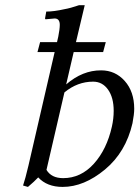

<svg xmlns="http://www.w3.org/2000/svg" viewBox="-20 -716 543 748"><path d="M161.1 -54.2Q180.2 -22 226.1 -22Q294.9 -22 345.5 -77.9Q396 -133.8 416 -223.1Q422.9 -253.9 422.9 -284.2Q422.9 -335.9 400.9 -366.9Q378.9 -397.9 342.8 -397.9Q281.7 -397.9 231 -356ZM392.1 -551.8 381.8 -513.2H267.1L237.8 -387.2Q301.8 -442.4 374 -441.9Q429.2 -441.9 466.1 -400.4Q502.9 -358.9 502.9 -292Q502.9 -271 496.1 -235.8Q470.2 -123 388.7 -55.4Q307.1 12.2 224.1 12.2Q163.1 12.2 128.9 -24.9Q113.8 -8.8 88.9 12.2L69.8 6.8Q78.6 -19 90.8 -70.8L192.9 -513.2H126L136.2 -551.8H202.1L207 -573.2Q212.9 -603 212.9 -619.1Q212.9 -644 192.9 -644L160.2 -641.1Q158.2 -640.1 156.5 -641.6Q154.8 -643.1 155.8 -646L160.2 -670.9Q189.9 -670.9 231 -680.2Q253.9 -684.1 288.1 -695.8H310.1L275.9 -551.8Z"/></svg>

Font: Linux Libertine
Style: Italic
Weight: 400
Italic angle: -12°
Designer: Philipp H. Poll
Foundry: Philipp H. Poll
Version: Version 5.1.6 ; ttfautohint (v0.9)